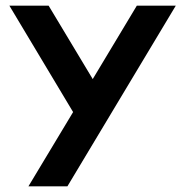

<svg xmlns="http://www.w3.org/2000/svg" viewBox="-20 -470 654 675"><path d="M13 -450 237 -76 80 185H217L598 -450H461L306 -192L151 -450Z"/></svg>

Font: Charger EcoBlack
Style: Black
Weight: 1000
Designer: Jasper
Foundry: Cannot Into Space Fonts
Version: Version 1.1